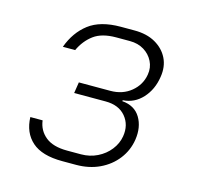

<svg xmlns="http://www.w3.org/2000/svg" viewBox="-88 -652 776 755"><g transform="rotate(15 300.0 -275.0)"><path d="M228 10Q145 10 104.5 -26Q64 -62 62 -125H112Q117 -85 147.5 -60Q178 -35 236 -35H292Q328 -35 358.5 -50Q389 -65 409 -90.5Q429 -116 434 -146Q442 -194 414 -227.5Q386 -261 332 -261H204L211 -306H339Q389 -306 423.5 -334.5Q458 -363 465 -406Q470 -435 457.5 -460Q445 -485 420.5 -500Q396 -515 363 -515H307Q249 -515 216 -490.5Q183 -466 164 -425H114Q137 -488 184 -524Q231 -560 314 -560H370Q420 -560 455 -540Q490 -520 506.5 -486.5Q523 -453 516 -410Q508 -357 475.5 -321.5Q443 -286 396 -283L395 -279Q446 -275 469 -237Q492 -199 484 -146Q477 -101 449.5 -65.5Q422 -30 379.5 -10Q337 10 284 10Z"/></g></svg>

Font: JetBrains Mono NL Thin
Style: Italic
Weight: 100
Italic angle: -9°
Monospace: yes
Designer: Philipp Nurullin, Konstantin Bulenkov
Foundry: JetBrains
Version: Version 2.305; ttfautohint (v1.8.4.7-5d5b)